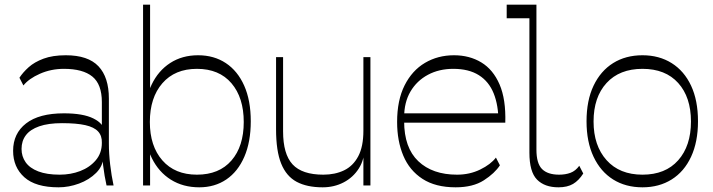

<svg xmlns="http://www.w3.org/2000/svg" viewBox="-20 -792 3043 820"><path d="M435 0Q426 -40 420.5 -85Q415 -130 415 -162V-356Q415 -432 374.5 -465Q334 -498 253 -498Q198 -498 150.5 -477Q103 -456 80 -427L63 -460Q78 -483 102.5 -505Q127 -527 166 -541.5Q205 -556 261 -556Q356 -556 400.5 -509Q445 -462 445 -371V-179Q445 -136 450.5 -89Q456 -42 465 0ZM230 8Q132 8 84 -35Q36 -78 36 -148Q36 -222 91.5 -265Q147 -308 253 -308Q335 -308 379 -286Q423 -264 425 -232L422 -126Q421 -84 391 -54Q361 -24 317.5 -8Q274 8 230 8ZM235 -46Q282 -46 322.5 -61.5Q363 -77 389 -107.5Q415 -138 415 -182Q416 -212 399 -230.5Q382 -249 344.5 -257.5Q307 -266 245 -266Q186 -266 147.5 -252.5Q109 -239 90.5 -214.5Q72 -190 72 -156Q72 -124 89.5 -99Q107 -74 143.5 -60Q180 -46 235 -46Z M831 8Q762 8 710 -24.5Q658 -57 628.5 -116.5Q599 -176 599 -257V-290Q599 -371 627.5 -430.5Q656 -490 707 -523Q758 -556 826 -556Q894 -556 944.5 -522.5Q995 -489 1023 -426Q1051 -363 1051 -274Q1051 -186 1023.5 -122.5Q996 -59 946.5 -25.5Q897 8 831 8ZM591 0V-772H621V-395L620 -366V-188L621 -147V0ZM821 -46Q916 -46 968.5 -106.5Q1021 -167 1021 -271Q1021 -375 968.5 -436.5Q916 -498 821 -498Q727 -498 673.5 -436.5Q620 -375 620 -271Q620 -168 673.5 -107Q727 -46 821 -46Z M1358 8Q1291 8 1247 -15.5Q1203 -39 1181 -93Q1159 -147 1159 -240V-548H1189V-231Q1189 -134 1229.5 -90Q1270 -46 1361 -46Q1411 -46 1449.5 -64.5Q1488 -83 1510 -124.5Q1532 -166 1532 -234L1537 -164Q1537 -111 1512.5 -72.5Q1488 -34 1447.5 -13Q1407 8 1358 8ZM1532 0V-548H1562V0Z M1926 8Q1840 8 1784.5 -28Q1729 -64 1702.5 -127Q1676 -190 1676 -271Q1676 -364 1708 -427.5Q1740 -491 1795 -523.5Q1850 -556 1919 -556Q1985 -556 2035.5 -525.5Q2086 -495 2113.5 -431.5Q2141 -368 2138 -268H1698V-308H2126L2109 -270Q2109 -342 2088.5 -393Q2068 -444 2025 -471Q1982 -498 1916 -498Q1855 -498 1807.5 -472.5Q1760 -447 1733 -401Q1706 -355 1706 -291V-274Q1706 -161 1766.5 -103.5Q1827 -46 1932 -46Q1986 -46 2031 -68Q2076 -90 2098 -119L2115 -86Q2093 -52 2046.5 -22Q2000 8 1926 8Z M2365 8Q2306 8 2273.5 -25Q2241 -58 2241 -140V-714H2144V-772H2271V-153Q2271 -94 2295 -70Q2319 -46 2368 -46Q2395 -46 2416.5 -54Q2438 -62 2454 -84L2471 -51Q2452 -21 2427.5 -6.5Q2403 8 2365 8Z M2724 8Q2652 8 2598.5 -25.5Q2545 -59 2515 -122.5Q2485 -186 2485 -274Q2485 -363 2515 -426Q2545 -489 2598.5 -522.5Q2652 -556 2724 -556Q2795 -556 2848.5 -522.5Q2902 -489 2931.5 -426Q2961 -363 2961 -274Q2961 -186 2931.5 -122.5Q2902 -59 2848.5 -25.5Q2795 8 2724 8ZM2724 -46Q2822 -46 2876.5 -107.5Q2931 -169 2931 -273Q2931 -377 2876.5 -437.5Q2822 -498 2724 -498Q2626 -498 2570.5 -437.5Q2515 -377 2515 -273Q2515 -170 2570.5 -108Q2626 -46 2724 -46Z"/></svg>

Font: Savate ExtraLight
Style: Regular
Weight: 200
Designer: Max Esnée
Foundry: Plomb Type
Version: Version 2.000